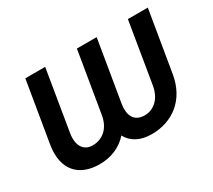

<svg xmlns="http://www.w3.org/2000/svg" viewBox="-110 -745 1059 955"><g transform="rotate(-30 419.5 -267.5)"><path d="M56.1 -197.8C33.7 -60.4 105.8 9.9 221.6 9.9C286.2 9.9 344.5 -13.5 385.7 -60.4C410.2 -13.5 458.1 9.9 521.3 9.9C639.2 9.9 737.2 -60.7 759.6 -197.8L817.5 -545.5H703.1L645.6 -197.8C633.5 -125 587.4 -88.8 537.3 -88.8C482.6 -88.8 454.2 -125 465.9 -197.8L523.8 -545.5H410.2L352.3 -197.8C340.6 -125 294 -88.8 237.9 -88.8C189.6 -88.8 159.1 -126.4 170.5 -197.8L228 -545.5H114Z"/></g></svg>

Font: Magic Ui Pro Semi Bold
Style: Italic
Weight: 600
Italic angle: -9.39999°
Designer: Stefan Endress, Andreas Faust
Version: Version 1.000;FEAKit 1.0